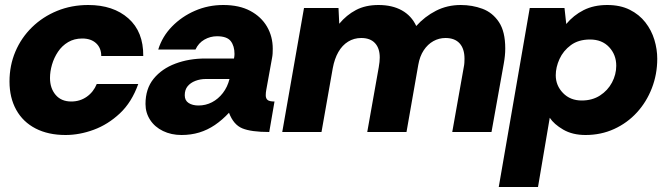

<svg xmlns="http://www.w3.org/2000/svg" viewBox="-20 -528 2667 768"><path d="M242 12Q173 12 122.5 -14Q72 -40 45 -88.5Q18 -137 18 -202Q18 -266 41.5 -321.5Q65 -377 108 -419Q151 -461 208.5 -484.5Q266 -508 333 -508Q433 -508 493.5 -454.5Q554 -401 553 -304H385Q385 -336 364.5 -355Q344 -374 309 -374Q277 -374 252.5 -359.5Q228 -345 212 -321Q196 -297 188 -269.5Q180 -242 180 -216Q180 -175 202.5 -148.5Q225 -122 265 -122Q300 -122 327 -141Q354 -160 367 -192H533Q507 -119 459.5 -74.5Q412 -30 355 -9Q298 12 242 12Z M706 12Q665 12 632 -4Q599 -20 580.5 -48.5Q562 -77 562 -112Q562 -173 594.5 -213Q627 -253 681.5 -273.5Q736 -294 802 -294H916Q917 -299 917.5 -303.5Q918 -308 918 -312Q918 -344 903 -363.5Q888 -383 848 -383Q821 -383 797.5 -369.5Q774 -356 762 -330H613Q629 -382 668 -422Q707 -462 760 -485Q813 -508 873 -508Q937 -508 981 -484.5Q1025 -461 1048 -421.5Q1071 -382 1071 -333Q1071 -323 1070.5 -314Q1070 -305 1068 -295L1045 -168Q1044 -163 1043.5 -157.5Q1043 -152 1043 -147Q1043 -134 1050.5 -128Q1058 -122 1078 -122L1057 0Q985 0 949.5 -14.5Q914 -29 896 -77Q869 -48 839.5 -28Q810 -8 777 2Q744 12 706 12ZM774 -106Q803 -106 828 -119Q853 -132 871.5 -156Q890 -180 898 -212H803Q781 -212 761.5 -204.5Q742 -197 730.5 -183Q719 -169 719 -147Q719 -126 734.5 -116Q750 -106 774 -106Z M1109 0 1196 -496H1334L1337 -433Q1366 -468 1404 -488Q1442 -508 1494 -508Q1549 -508 1587.5 -486.5Q1626 -465 1645 -424Q1679 -462 1724 -485Q1769 -508 1823 -508Q1869 -508 1909.5 -493Q1950 -478 1975.5 -440Q2001 -402 2001 -334Q2001 -306 1995 -273L1946 0H1789L1835 -259Q1837 -268 1837.5 -277Q1838 -286 1838 -293Q1838 -333 1818.5 -354.5Q1799 -376 1762 -376Q1736 -376 1713.5 -363.5Q1691 -351 1675 -327Q1659 -303 1653 -268L1606 0H1449L1495 -259Q1497 -270 1498 -280Q1499 -290 1499 -298Q1499 -335 1480 -355.5Q1461 -376 1425 -376Q1396 -376 1372.5 -361.5Q1349 -347 1333.5 -320Q1318 -293 1311 -255L1266 0Z M1975 220 2099 -496H2238L2245 -432Q2274 -467 2314.5 -487.5Q2355 -508 2409 -508Q2461 -508 2499 -489Q2537 -470 2561.5 -438.5Q2586 -407 2597.5 -369Q2609 -331 2609 -293Q2609 -231 2587.5 -175.5Q2566 -120 2527.5 -78Q2489 -36 2436.5 -12Q2384 12 2322 12Q2270 12 2233 -9.5Q2196 -31 2179 -57L2132 220ZM2307 -126Q2349 -126 2380 -146Q2411 -166 2428 -198Q2445 -230 2445 -265Q2445 -309 2416.5 -339.5Q2388 -370 2340 -370Q2294 -370 2263.5 -347.5Q2233 -325 2218 -292Q2203 -259 2203 -227Q2203 -186 2232 -156Q2261 -126 2307 -126Z"/></svg>

Font: Rethink Sans ExtraBold
Style: Italic
Weight: 800
Italic angle: -10°
Designer: The Rethink Sans project authors (Hans Thiessen). DM Sans designed by Colophon Foundry.
Foundry: Rethink Communications LLC
Version: Version 1.001